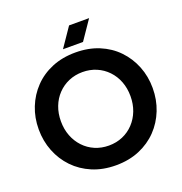

<svg xmlns="http://www.w3.org/2000/svg" viewBox="-154 -1014 1103 1162"><g transform="rotate(-20 397.0 -433.5)"><path d="M397 13Q313 13 245.5 -15.5Q178 -44 130 -94Q82 -144 56 -210Q30 -276 30 -351Q30 -426 56 -491.5Q82 -557 130 -607Q178 -657 245.5 -685Q313 -713 397 -713Q481 -713 548.5 -685Q616 -657 664 -607Q712 -557 738 -491.5Q764 -426 764 -351Q764 -276 738 -210Q712 -144 664 -94Q616 -44 548.5 -15.5Q481 13 397 13ZM397 -114Q445 -114 486 -131.5Q527 -149 557.5 -181.5Q588 -214 604.5 -257Q621 -300 621 -351Q621 -402 604.5 -445Q588 -488 557.5 -520Q527 -552 486 -569.5Q445 -587 397 -587Q349 -587 308 -569.5Q267 -552 236.5 -520Q206 -488 189.5 -445Q173 -402 173 -351Q173 -300 189.5 -257Q206 -214 236.5 -181.5Q267 -149 308 -131.5Q349 -114 397 -114ZM334 -757 418 -880H547L463 -757Z"/></g></svg>

Font: MuseoModerno Thin SemiBold
Style: Regular
Weight: 600
Version: Version 1.003